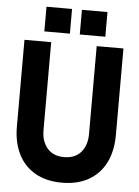

<svg xmlns="http://www.w3.org/2000/svg" viewBox="-59 -925 712 983"><g transform="rotate(5 296.5 -433.5)"><path d="M296.4 12Q215.3 12 158 -21.2Q100.8 -54.4 71.4 -114.4Q42.1 -174.5 42.1 -254.1V-700H179.5V-247.1Q179.5 -190.6 209.8 -155Q240.1 -119.4 296.4 -119.4Q352.7 -119.4 383 -155Q413.3 -190.6 413.3 -247.1V-700H550.8V-254.1Q550.8 -174.5 521.4 -114.4Q492 -54.4 434.8 -21.2Q377.6 12 296.4 12ZM139.7 -878.6H271V-751.8H139.7ZM321.8 -878.6H453.1V-751.8H321.8Z"/></g></svg>

Font: TASA Explorer VF
Style: Regular
Weight: 400
Designer: Weizhong Zhang
Foundry: Local Remote
Version: Version 1.000;Glyphs 3.2 (3192)